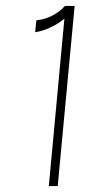

<svg xmlns="http://www.w3.org/2000/svg" viewBox="-20 -627 313 647"><path d="M199 -607H231.5L174.5 0H144.5L197 -564Q174.5 -545.5 147.8 -533.5Q121 -521.5 98.5 -518.5L102.5 -558.5Q128.5 -561 154 -573.2Q179.5 -585.5 199 -607Z"/></svg>

Font: Karla ExtraLight
Style: Italic
Weight: 250
Italic angle: -8°
Designer: Jonathan Pinhorn
Version: Version 2.004;gftools[0.9.33]